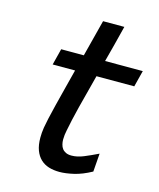

<svg xmlns="http://www.w3.org/2000/svg" viewBox="-100 -704 651 788"><g transform="rotate(15 225.5 -310.0)"><path d="M104 -476.1H200.2L240.2 -631.8H330.6Q319.8 -589.4 310.1 -550.8Q300.3 -512.2 290.5 -476.1H450.7L433.1 -406.7H272.5Q251 -326.2 235.6 -264.6Q220.2 -203.1 211.9 -159.2Q210 -149.9 208.7 -140.1Q207.5 -130.4 207.5 -120.6Q207.5 -109.9 210 -99.9Q212.4 -89.8 218 -82.3Q223.6 -74.7 233.2 -70.1Q242.7 -65.4 257.3 -65.4Q281.7 -65.4 308.3 -76.4Q335 -87.4 367.2 -103L361.3 -25.4Q322.3 -3.9 287.6 4.2Q252.9 12.2 227.1 12.2Q202.1 12.2 181.6 5.9Q161.1 -0.5 146.5 -14.4Q131.8 -28.3 123.5 -50.3Q115.2 -72.3 115.2 -104Q115.2 -113.8 116 -124.5Q116.7 -135.3 118.7 -147Q121.1 -162.1 126.7 -187.3Q132.3 -212.4 140.6 -245.8Q148.9 -279.3 159.4 -320.1Q169.9 -360.8 181.6 -406.7H86.4Z"/></g></svg>

Font: Andika New Basic
Style: Italic
Weight: 400
Italic angle: -14°
Designer: Victor Gaultney, Annie Olsen, Julie Remington, Don Collingsworth, Eric Hays
Foundry: SIL International
Version: Version 5.500